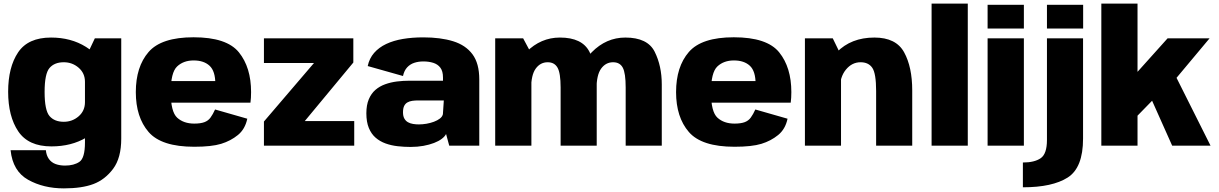

<svg xmlns="http://www.w3.org/2000/svg" viewBox="-20 -805 6734 1061"><path d="M333 236Q432.5 236 496.2 212Q560 188 605 128Q650 68 650 -39V-593H504L449.5 -478V-18Q449.5 68.5 419 89.2Q388.5 110 339.5 110Q310.5 110 287.2 101.5Q264 93 250 73.2Q236 53.5 233.5 25H38.5Q50.5 141 135.5 188.5Q220.5 236 333 236ZM264 4Q375 4 456.8 -45Q538.5 -94 538.5 -158L449.5 -240.5Q449.5 -192.5 414.5 -162.2Q379.5 -132 332.5 -132Q281 -132 253.8 -163.5Q226.5 -195 226.5 -297Q226.5 -398 253.8 -429.5Q281 -461 332.5 -461Q379.5 -461 414.5 -430.8Q449.5 -400.5 449.5 -353L538 -430.5Q538 -494 455.2 -545.8Q372.5 -597.5 262 -597.5Q135 -597.5 80 -515.5Q25 -433.5 25 -298Q25 -162 81 -79Q137 4 264 4Z M1053.5 6V-122Q995 -122 959.2 -154.5Q923.5 -187 923.5 -296Q923.5 -404.5 958.8 -437.8Q994 -471 1050 -471Q1106.5 -471 1138.2 -441.5Q1170 -412 1170 -340.5L1176 -357H906.5V-237.5H1364Q1367.5 -263.5 1367.5 -296Q1367.5 -432.5 1300.2 -515.8Q1233 -599 1049.5 -599Q871.5 -599 801 -517.5Q730.5 -436 730.5 -296Q730.5 -157.5 801 -75.8Q871.5 6 1053.5 6ZM1053.5 -122V6Q1149 6 1202 -10.2Q1255 -26.5 1294.8 -59Q1334.5 -91.5 1346.5 -149L1168.5 -200Q1156.5 -173.5 1143.5 -155.5Q1130.5 -137.5 1109.2 -129.8Q1088 -122 1053.5 -122Z M1438.5 0H1937.5V-136H1652.5L1653 -122.5L1932.5 -459.5V-593H1438.5V-457H1726.5L1725.5 -469L1438.5 -133.5Z M2249 7Q2287 7 2319.8 1Q2352.5 -5 2378.5 -15Q2404.5 -25 2421.5 -38Q2438.5 -51 2445 -64.5L2462.5 0H2628.5V-366Q2628.5 -454.5 2591 -505Q2553.5 -555.5 2484.2 -577Q2415 -598.5 2319 -598.5Q2258.5 -598.5 2206.5 -589.8Q2154.5 -581 2114.2 -562Q2074 -543 2047.5 -512.8Q2021 -482.5 2012 -440L2207 -385Q2213.5 -415 2230 -432.8Q2246.5 -450.5 2269.5 -458Q2292.5 -465.5 2319.5 -465.5Q2349.5 -465.5 2374.2 -457.8Q2399 -450 2413.5 -430.8Q2428 -411.5 2428 -376.5V-359H2244Q2208.5 -359 2174 -354.8Q2139.5 -350.5 2108.8 -339.5Q2078 -328.5 2054.8 -308.5Q2031.5 -288.5 2018 -256.5Q2004.5 -224.5 2004.5 -179Q2004.5 -131 2018.2 -97.8Q2032 -64.5 2055.8 -44Q2079.5 -23.5 2110.8 -12.2Q2142 -1 2177.5 3Q2213 7 2249 7ZM2294.5 -117.5Q2278.5 -117.5 2262.8 -120Q2247 -122.5 2234.5 -129.5Q2222 -136.5 2214.5 -149.8Q2207 -163 2207 -184.5Q2207 -206 2213.2 -219Q2219.5 -232 2231 -238.8Q2242.5 -245.5 2258 -247.8Q2273.5 -250 2291 -250H2432.5L2427.5 -174Q2424.5 -160.5 2411 -150Q2397.5 -139.5 2378 -132.2Q2358.5 -125 2336.8 -121.2Q2315 -117.5 2294.5 -117.5Z M2716.5 0H2916.5V-508L2871 -593H2716.5ZM3078 0H3277.5V-338.5Q3277.5 -440.5 3237.2 -519Q3197 -597.5 3074 -597.5Q2968.5 -597.5 2888.8 -518Q2809 -438.5 2809 -355L2915 -315Q2915 -391 2940.5 -426Q2966 -461 3006.5 -461Q3044 -461 3061 -431Q3078 -401 3078 -321.5ZM3437.5 0H3637V-338.5Q3637 -440.5 3597.8 -519Q3558.5 -597.5 3435.5 -597.5Q3330 -597.5 3250.2 -516.5Q3170.5 -435.5 3170.5 -355L3276.5 -315Q3276.5 -391 3302 -426Q3327.5 -461 3368 -461Q3405.5 -461 3421.5 -431Q3437.5 -401 3437.5 -321.5Z M4039 6V-122Q3980.5 -122 3944.8 -154.5Q3909 -187 3909 -296Q3909 -404.5 3944.2 -437.8Q3979.5 -471 4035.5 -471Q4092 -471 4123.8 -441.5Q4155.5 -412 4155.5 -340.5L4161.5 -357H3892V-237.5H4349.5Q4353 -263.5 4353 -296Q4353 -432.5 4285.8 -515.8Q4218.5 -599 4035 -599Q3857 -599 3786.5 -517.5Q3716 -436 3716 -296Q3716 -157.5 3786.5 -75.8Q3857 6 4039 6ZM4039 -122V6Q4134.5 6 4187.5 -10.2Q4240.5 -26.5 4280.2 -59Q4320 -91.5 4332 -149L4154 -200Q4142 -173.5 4129 -155.5Q4116 -137.5 4094.8 -129.8Q4073.5 -122 4039 -122Z M4428 0H4627.5V-499.5L4582 -593H4428ZM4821.5 0H5021V-305.5Q5021 -434.5 4976.2 -516Q4931.5 -597.5 4812 -597.5Q4683 -597.5 4603.5 -515.8Q4524 -434 4524 -353L4621 -312Q4621 -379.5 4654.5 -420.2Q4688 -461 4735.5 -461Q4779.5 -461 4800.5 -430Q4821.5 -399 4821.5 -302Z M5128 0H5328V-785H5128Z M5437.5 0H5638V-593H5437.5ZM5437.5 -778.5V-647.5H5638V-778.5Z M5632.5 230Q5795.5 230 5880.2 176Q5965 122 5965 -39V-593H5765.5V-31.5Q5765.5 45.5 5731 69.2Q5696.5 93 5632.5 93ZM5765.5 -778.5V-647.5H5965.5V-778.5Z M6066 0H6266V-244L6254.5 -154L6377 -279.5L6335.5 -273L6457.5 0H6669.5L6476.5 -385L6464.5 -354.5L6664 -593H6432L6226 -363.5L6266 -335.5V-785H6066Z"/></svg>

Font: Anybody UltraCondensed Thin ExtraBold
Style: Regular
Weight: 800
Version: Version 1.111